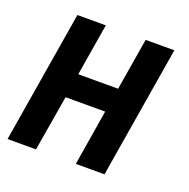

<svg xmlns="http://www.w3.org/2000/svg" viewBox="-99 -615 699 711"><g transform="rotate(20 250.0 -260.0)"><path d="M3 0 89 -520H201L167 -315H324L358 -520H471L385 0H272L308 -219H152L115 0Z"/></g></svg>

Font: Iosevka SS04
Style: Bold Italic
Weight: 700
Italic angle: -9°
Monospace: yes
Designer: Belleve Invis
Foundry: Belleve Invis
Version: Version 19.0.0; ttfautohint (v1.8.4)